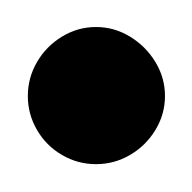

<svg xmlns="http://www.w3.org/2000/svg" viewBox="-20 -450 140 140"><path d="M0.3 -380Q0.3 -366.7 7 -355.2Q13.7 -343.7 25.2 -337Q36.7 -330.3 50 -330.3Q63.3 -330.3 74.8 -337Q86.3 -343.7 93.3 -355.2Q100.3 -366.7 100.3 -380Q100.3 -393.3 93.3 -404.8Q86.3 -416.3 74.8 -423.3Q63.3 -430.3 50 -430.3Q36.7 -430.3 25.2 -423.3Q13.7 -416.3 7 -404.8Q0.3 -393.3 0.3 -380Z"/></svg>

Font: Linefont Thin
Style: Regular
Weight: 100
Monospace: yes
Version: Version 3.002;gftools[0.9.33]